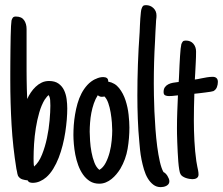

<svg xmlns="http://www.w3.org/2000/svg" viewBox="-20 -708 888 765"><path d="M248 -275.9Q248 -255.9 246.1 -231.7Q244.1 -207.5 240.2 -181.6Q236.3 -155.8 229.7 -129.6Q223.1 -103.5 213.9 -79.6Q204.6 -55.7 192.1 -35.4Q179.7 -15.1 164.1 -1.5Q152.8 8.3 138.9 14.4Q125 20.5 110.4 20.5Q105 20.5 99.1 18.8Q93.3 17.1 90.3 10.7Q79.6 9.8 69.1 6.6Q58.6 3.4 51.8 -7.3Q50.3 -10.7 49.3 -15.6Q48.3 -20.5 47.4 -25.9Q46.9 -28.3 46.4 -30.5Q45.9 -32.7 45.4 -34.7Q31.2 -122.6 26.1 -210.4Q21 -298.3 21 -387.7Q21 -395.5 21 -415Q21 -434.6 21.2 -459.5Q21.5 -484.4 21.7 -511.7Q22 -539.1 22.5 -563Q22.9 -586.9 23.9 -604.2Q24.9 -621.6 25.9 -626.5Q27.8 -633.3 31.2 -637.7Q34.7 -642.1 43 -642.1Q65.9 -642.1 75.9 -627.7Q85.9 -613.3 85.9 -592.3V-466.8Q85.9 -443.8 85.9 -425.5Q85.9 -407.2 86.2 -389.9Q86.4 -372.6 86.9 -354.2Q87.4 -335.9 88.4 -313.5Q94.2 -326.7 102.8 -339.4Q111.3 -352.1 122.1 -362.3Q132.8 -372.6 146 -378.9Q159.2 -385.3 175.3 -385.3Q198.7 -385.3 213.1 -375Q227.5 -364.7 235.1 -348.9Q242.7 -333 245.4 -313.5Q248 -293.9 248 -275.9ZM180.7 -287.1Q180.7 -296.9 179.9 -308.6Q179.2 -320.3 173.8 -329.1Q169.4 -325.7 166.3 -321.8Q163.1 -317.9 159.7 -313L158.7 -311.5V-312Q145 -289.6 136.5 -259.8Q127.9 -230 122.8 -198Q117.7 -166 115.7 -134.5Q113.8 -103 113.8 -77.6Q113.8 -72.3 114 -61.8Q114.3 -51.3 115.7 -44.4Q134.8 -60.5 147.2 -91.6Q159.7 -122.6 167.2 -158.4Q174.8 -194.3 177.7 -229Q180.7 -263.7 180.7 -287.1Z M495.6 -200.2Q495.6 -157.7 488.5 -115.5Q481.4 -73.2 459.5 -35.6Q452.6 -24.4 443.8 -13.9Q435.1 -3.4 424.6 5.1Q414.1 13.7 401.6 18.8Q389.2 23.9 375.5 23.9Q354 23.9 338.1 13.9Q322.3 3.9 310.8 -12.5Q299.3 -28.8 291.7 -49.6Q284.2 -70.3 280 -92Q275.9 -113.8 274.2 -134.3Q272.5 -154.8 272.5 -170.4Q272.5 -188 273.9 -209Q275.4 -230 279.1 -252Q282.7 -273.9 288.8 -295.4Q294.9 -316.9 304.7 -335.7Q314.5 -354.5 328.1 -369.4Q341.8 -384.3 359.9 -393.1V-392.6Q375.5 -400.9 391.1 -400.9Q400.9 -400.9 406.2 -396.7Q411.6 -392.6 411.1 -382.8Q438 -377.9 454.6 -356.9Q471.2 -335.9 480.2 -308.1Q489.3 -280.3 492.4 -251Q495.6 -221.7 495.6 -200.2ZM385.3 -322.3Q377 -322.3 369.6 -328.6Q360.4 -314.5 354 -296.1Q347.7 -277.8 344 -258.5Q340.3 -239.3 338.9 -219.7Q337.4 -200.2 337.4 -183.1Q337.4 -168.9 338.9 -146.7Q340.3 -124.5 344.5 -102.1Q348.6 -79.6 356.2 -60.1Q363.8 -40.5 376 -31.2Q391.1 -40 401.1 -59.3Q411.1 -78.6 417 -101.6Q422.9 -124.5 425 -147.9Q427.2 -171.4 427.2 -188Q427.2 -200.2 425.8 -219.7Q424.3 -239.3 420.9 -259.5Q417.5 -279.8 411.4 -297.4Q405.3 -314.9 396 -323.7Q391.6 -322.3 385.3 -322.3Z M654.8 14.2Q654.8 21 651.4 25.4Q647.9 29.8 642.8 32.5Q637.7 35.2 631.6 36.4Q625.5 37.6 620.6 37.6Q603.5 37.6 590.8 27.8Q578.1 18.1 568.8 2.7Q559.6 -12.7 553.7 -32.5Q547.9 -52.2 543.9 -72Q540 -91.8 538.1 -110.1Q536.1 -128.4 535.2 -141.6Q530.8 -187 529.1 -233.9Q527.3 -280.8 527.3 -326.7Q527.3 -452.1 536.1 -575.2Q536.1 -577.1 536.4 -579.6Q536.6 -582 536.6 -584.5Q537.1 -594.7 537.6 -608.2Q538.1 -621.6 539.1 -634.8Q540 -647.9 541.3 -658.9Q542.5 -669.9 544.4 -674.3V-673.8Q546.4 -680.7 549.8 -684.1Q553.2 -687.5 561.5 -687.5Q579.1 -687.5 591.3 -675.8Q603.5 -664.1 603.5 -646.5Q603.5 -642.6 603.3 -638.9Q603 -635.3 602.5 -631.8Q602.1 -628.4 601.8 -625.2Q601.6 -622.1 601.6 -619.6Q600.1 -600.6 599.4 -581.8Q598.6 -563 597.7 -543.9Q595.2 -502 594 -460.2Q592.8 -418.5 592.8 -376Q592.8 -357.9 593.3 -328.6Q593.8 -299.3 595.2 -264.9Q596.7 -230.5 599.4 -193.8Q602.1 -157.2 606.4 -124Q610.8 -90.8 616.9 -64Q623 -37.1 631.3 -22.5Q635.7 -20.5 639.9 -16.4Q644 -12.2 647.2 -7.1Q650.4 -2 652.6 3.7Q654.8 9.3 654.8 14.2Z M771 -12.2Q771 -6.8 768.6 -3.2Q766.1 0.5 762.5 2.4Q758.8 4.4 754.6 5.1Q750.5 5.9 746.6 5.9Q741.2 5.9 734.1 4.6Q727.1 3.4 720.2 1Q713.4 -1.5 707.8 -5.1Q702.1 -8.8 699.2 -14.2Q696.3 -19 694.1 -32.5Q691.9 -45.9 690.4 -63.7Q689 -81.5 688 -101.8Q687 -122.1 686.3 -140.6Q685.5 -159.2 685.3 -174.1Q685.1 -189 685.1 -196.3Q685.1 -230.5 686.3 -262.5Q687.5 -294.4 689 -328.1Q686.5 -328.1 684.1 -327.6Q681.6 -327.1 679.2 -327.1Q672.9 -326.2 666.3 -325.7Q659.7 -325.2 652.8 -325.2Q644.5 -325.2 638.2 -328.1Q631.8 -331.1 631.8 -341.3Q631.8 -353.5 637.2 -360.8Q642.6 -368.2 650.9 -372.3Q659.2 -376.5 668.9 -378.2Q678.7 -379.9 688 -380.9Q689.5 -380.9 689.9 -381.1Q690.4 -381.3 691.9 -381.3Q692.4 -387.2 692.9 -395.8Q693.4 -404.3 693.8 -414.6Q694.3 -430.7 695.3 -449Q696.3 -467.3 697.3 -484.1Q698.2 -501 699.7 -513.9Q701.2 -526.9 702.6 -532.2Q705.1 -538.6 708.3 -542.5Q711.4 -546.4 720.2 -546.4Q739.7 -546.4 750.5 -533.7Q761.2 -521 761.2 -502.4Q761.2 -481 760 -459.5Q758.8 -438 757.8 -416L756.3 -391.1Q768.6 -392.6 780.8 -395.5Q792.5 -397.9 804.4 -399.9Q816.4 -401.9 827.6 -401.9Q837.4 -401.9 842.8 -396.7Q848.1 -391.6 848.1 -381.8Q848.1 -371.1 844.2 -360.8Q840.3 -350.6 830.6 -345.2H831.1Q829.1 -344.2 819.3 -342.5Q809.6 -340.8 797.1 -339.4Q784.7 -337.9 772.7 -336.4Q760.7 -335 754.9 -334.5H754.4Q753.4 -307.1 752.9 -280.5Q752.4 -253.9 752.4 -226.6Q752.4 -189 754.6 -146.7Q756.8 -104.5 762.2 -66.4L766.1 -44.4Q768.1 -36.1 769.5 -28.1Q771 -20 771 -12.2Z"/></svg>

Font: Just Another Hand
Style: Regular
Weight: 400
Designer: Astigmatic (AOETI)
Foundry: Astigmatic (AOETI)
Version: Version 1.001